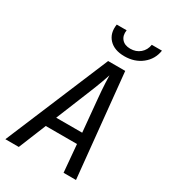

<svg xmlns="http://www.w3.org/2000/svg" viewBox="-225 -1064 1049 1177"><g transform="rotate(30 300.0 -475.0)"><path d="M6 0 312 -730H433L506 0H418L401 -194H180L101 0ZM210 -270H394L373 -495Q367 -559 365 -602Q363 -645 363 -658Q359 -645 343.5 -602Q328 -559 302 -496ZM383 -805Q311 -805 273.5 -845Q236 -885 246 -950H316Q310 -911 330.5 -887Q351 -863 391 -863Q432 -863 460 -887Q488 -911 494 -950H566Q556 -885 505.5 -845Q455 -805 383 -805Z"/></g></svg>

Font: JetBrains Mono NL
Style: Italic
Weight: 400
Italic angle: -9°
Monospace: yes
Designer: Philipp Nurullin, Konstantin Bulenkov
Foundry: JetBrains
Version: Version 2.305; ttfautohint (v1.8.4.7-5d5b)